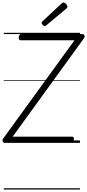

<svg xmlns="http://www.w3.org/2000/svg" viewBox="-30 -1149 700 1544"><path d="M9 0Q1 0 -4 -5.5Q-9 -11 -9.5 -19Q-10 -27 -5 -34L569 -825H136Q127 -825 123.5 -831Q120 -837 121 -851Q123 -864 128 -869.5Q133 -875 142 -875H631Q644 -875 649 -863.5Q654 -852 645 -841L72 -50H549Q558 -50 561.5 -44.5Q565 -39 564 -26Q563 -12 557.5 -6Q552 0 543 0ZM330 -939Q323 -939 314 -948Q305 -957 305 -963Q305 -966 305.5 -969Q306 -972 310 -976L464 -1120Q469 -1124 472 -1126.5Q475 -1129 479 -1129Q486 -1129 493.5 -1123.5Q501 -1118 506.5 -1110.5Q512 -1103 512 -1096Q512 -1092 511 -1089Q510 -1086 505 -1081L343 -946Q339 -943 336 -941Q333 -939 330 -939ZM0 365H613V375H0ZM0 -20H613V0H0ZM0 -505H613V-500H0ZM0 -885H613V-875H0Z"/></svg>

Font: Playwrite GB S Guides
Style: Italic
Weight: 400
Italic angle: -7.01216°
Designer: Veronika Burian, José Scaglione
Foundry: TypeTogether
Version: Version 1.002